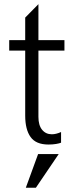

<svg xmlns="http://www.w3.org/2000/svg" viewBox="-20 -679 359 915"><path d="M100.1 -127.9V-438H23.9V-487.8H100.1V-595.2L163.1 -659.2V-487.8H287.1V-438H163.1V-122.1Q163.1 -82 180.7 -60.5Q198.2 -39.1 227.1 -39.1Q247.1 -39.1 271 -49.8V1Q263.2 4.4 247.1 7.1Q231 9.8 210.9 9.8Q151.4 9.8 125.7 -26.1Q100.1 -62 100.1 -127.9ZM103 215.8 161.6 55.2H259.8L150.9 215.8Z"/></svg>

Font: Acari Sans Light
Style: Regular
Weight: 300
Designer: Alfredo Marco Pradil and Stefan Peev
Foundry: Hanken Design Co.
Version: Version 1.045;January 11, 2019;FontCreator 11.5.0.2425 64-bi